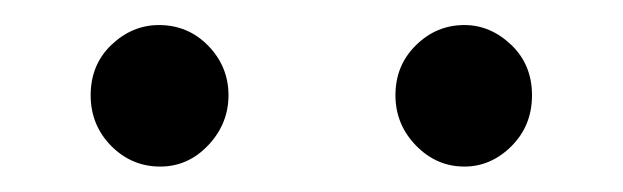

<svg xmlns="http://www.w3.org/2000/svg" viewBox="-20 -819 490 151"><path d="M106 -688Q83.5 -688 67.4 -704.3Q51.3 -720.7 51.3 -744.1Q51.3 -768.1 67.6 -783.7Q84 -799.3 105 -799.3Q127.9 -799.3 143.8 -783Q159.7 -766.6 159.7 -744.1Q159.7 -721.7 143.8 -704.8Q127.9 -688 106 -688ZM345.2 -688Q323.2 -688 307.1 -704.6Q291 -721.2 291 -744.1Q291 -767.6 307.1 -783.4Q323.2 -799.3 345.2 -799.3Q365.7 -799.3 382.1 -783.7Q398.4 -768.1 398.4 -744.1Q398.4 -720.2 382.3 -704.1Q366.2 -688 345.2 -688Z"/></svg>

Font: Anka/Coder Narrow
Style: Regular
Weight: 400
Width: 3
Monospace: yes
Version: Version 001.100